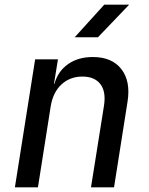

<svg xmlns="http://www.w3.org/2000/svg" viewBox="-20 -805 640 825"><path d="M44 0 131 -550H229L212 -445H214Q229 -499 272.5 -529.5Q316 -560 379 -560Q461 -560 501.5 -508Q542 -456 528 -368L470 0H371L427 -352Q436 -412 411 -444Q386 -476 334 -476Q281 -476 244.5 -442.5Q208 -409 198 -349L143 0ZM301 -645 428 -785H535L401 -645Z"/></svg>

Font: JetBrains Mono NL Medium
Style: Italic
Weight: 500
Italic angle: -9°
Monospace: yes
Designer: Philipp Nurullin, Konstantin Bulenkov
Foundry: JetBrains
Version: Version 2.305; ttfautohint (v1.8.4.7-5d5b)